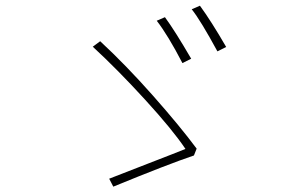

<svg xmlns="http://www.w3.org/2000/svg" viewBox="-20 -744 1040 686"><path d="M540 -669.9 569.3 -682.6Q604.5 -634.8 663.1 -534.2L631.8 -518.6Q580.1 -618.2 540 -669.9ZM665 -710.9 694.3 -723.6Q734.4 -668.9 788.1 -576.2L756.8 -560.5Q696.3 -671.9 665 -710.9ZM682.6 -212.9 672.9 -188.5Q580.1 -157.2 384.8 -77.1L370.1 -105.5Q399.4 -117.2 506.8 -158.7Q614.3 -200.2 642.6 -211.9Q596.7 -280.3 499 -387.2Q401.4 -494.1 311.5 -577.1L337.9 -596.7Q429.7 -511.7 526.9 -401.9Q624 -292 682.6 -212.9Z"/></svg>

Font: Gen Shin Gothic ExtraLight
Style: Regular
Weight: 100
Designer: [Source Han Sans]
Ryoko NISHIZUKA  (kana & ideographs); Paul D. Hunt (Latin, Greek & Cyrillic); Wenlong ZHANG  (bopomofo
Version: Version 1.002.20150607